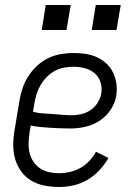

<svg xmlns="http://www.w3.org/2000/svg" viewBox="-20 -740 540 768"><path d="M216 8Q187 8 158.5 2.5Q130 -3 106 -17Q82 -31 65.5 -53.5Q49 -76 41 -102.5Q33 -129 33 -158.5Q33 -188 38 -218L58 -338Q62 -363 70.5 -388Q79 -413 93.5 -435.5Q108 -458 128.5 -477Q149 -496 173 -507.5Q197 -519 223 -523.5Q249 -528 274 -528Q298 -528 322 -524.5Q346 -521 367 -511.5Q388 -502 405 -486.5Q422 -471 432 -450Q442 -429 445.5 -405.5Q449 -382 445 -357Q442 -338 432.5 -318.5Q423 -299 408.5 -283Q394 -267 376 -255.5Q358 -244 338 -237.5Q318 -231 298 -228.5Q278 -226 258 -226Q238 -226 218.5 -227Q199 -228 179.5 -229Q160 -230 140.5 -232Q121 -234 103 -238L98 -209Q95 -188 94.5 -167.5Q94 -147 98.5 -128Q103 -109 114 -93Q125 -77 140.5 -66.5Q156 -56 176 -51.5Q196 -47 216 -47Q237 -47 259 -52Q281 -57 301 -68Q321 -79 337 -96Q353 -113 364 -133L414 -108Q399 -82 377.5 -59Q356 -36 329.5 -20.5Q303 -5 274 1.5Q245 8 216 8ZM266 -279Q285 -279 305 -283.5Q325 -288 342 -299.5Q359 -311 370.5 -329Q382 -347 385 -366Q389 -389 382 -411Q375 -433 358.5 -447Q342 -461 320 -467Q298 -473 274 -473Q256 -473 236.5 -469.5Q217 -466 199.5 -456.5Q182 -447 167.5 -432.5Q153 -418 143 -401Q133 -384 127 -365.5Q121 -347 118 -329L112 -293Q130 -288 149.5 -286.5Q169 -285 188.5 -284Q208 -283 227.5 -281Q247 -279 266 -279ZM446 -620H347L363 -720H463ZM147 -620 163 -720H263L246 -620Z"/></svg>

Font: Iosevka SS04 Light
Style: Italic
Weight: 300
Italic angle: -9°
Monospace: yes
Designer: Belleve Invis
Foundry: Belleve Invis
Version: Version 19.0.0; ttfautohint (v1.8.4)